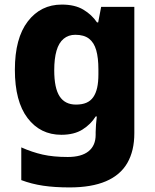

<svg xmlns="http://www.w3.org/2000/svg" viewBox="-20 -579 677 839"><path d="M250 -559Q307 -559 344 -537Q381 -515 404 -481H409L422 -549H567V3Q567 80 536.5 133Q506 186 443 213Q380 240 284 240Q219 240 168.5 232.5Q118 225 73 208V65Q120 86 166.5 96.5Q213 107 276 107Q336 107 367 82Q398 57 398 10V-2Q398 -15 399.5 -34Q401 -53 403 -70H398Q377 -36 340.5 -13Q304 10 248 10Q156 10 100.5 -63Q45 -136 45 -274Q45 -412 101.5 -485.5Q158 -559 250 -559ZM309 -427Q279 -427 258 -409.5Q237 -392 227 -357.5Q217 -323 217 -272Q217 -194 240.5 -158Q264 -122 312 -122Q339 -122 357.5 -130Q376 -138 387.5 -154.5Q399 -171 404.5 -195.5Q410 -220 410 -254V-276Q410 -326 400.5 -359.5Q391 -393 369 -410Q347 -427 309 -427Z"/></svg>

Font: Noto Sans Khmer ExtraBold
Style: Regular
Weight: 800
Version: Version 2.003